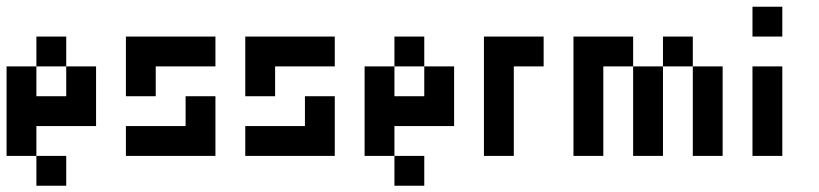

<svg xmlns="http://www.w3.org/2000/svg" viewBox="-20 -475 2495 585"><path d="M90.9 -363.6H181.8V-272.7H90.9ZM181.8 -272.7H272.7V-181.8H181.8ZM0 -272.7H90.9V-181.8H0ZM181.8 -181.8H272.7V-90.9H181.8ZM90.9 -181.8H181.8V-90.9H90.9ZM0 -181.8H90.9V-90.9H0ZM0 -90.9H90.9V0H0ZM90.9 0H181.8V90.9H90.9Z M545.5 -363.6H636.4V-272.7H545.5ZM454.5 -363.6H545.5V-272.7H454.5ZM363.6 -272.7H454.5V-181.8H363.6ZM545.5 -181.8H636.4V-90.9H545.5ZM545.5 -90.9H636.4V0H545.5ZM363.6 -90.9H454.5V0H363.6ZM363.6 -363.6H454.5V-272.7H363.6ZM454.5 -90.9H545.5V0H454.5Z M909.1 -363.6H1000V-272.7H909.1ZM818.2 -363.6H909.1V-272.7H818.2ZM727.3 -272.7H818.2V-181.8H727.3ZM909.1 -181.8H1000V-90.9H909.1ZM909.1 -90.9H1000V0H909.1ZM727.3 -90.9H818.2V0H727.3ZM727.3 -363.6H818.2V-272.7H727.3ZM818.2 -90.9H909.1V0H818.2Z M1181.8 -363.6H1272.7V-272.7H1181.8ZM1272.7 -272.7H1363.6V-181.8H1272.7ZM1090.9 -272.7H1181.8V-181.8H1090.9ZM1272.7 -181.8H1363.6V-90.9H1272.7ZM1181.8 -181.8H1272.7V-90.9H1181.8ZM1090.9 -181.8H1181.8V-90.9H1090.9ZM1090.9 -90.9H1181.8V0H1090.9ZM1181.8 0H1272.7V90.9H1181.8Z M1454.5 -363.6H1545.5V-272.7H1454.5ZM1454.5 -272.7H1545.5V-181.8H1454.5ZM1454.5 -181.8H1545.5V-90.9H1454.5ZM1454.5 -90.9H1545.5V0H1454.5ZM1545.5 -363.6H1636.4V-272.7H1545.5Z M1727.3 -90.9H1818.2V0H1727.3ZM1727.3 -181.8H1818.2V-90.9H1727.3ZM1727.3 -272.7H1818.2V-181.8H1727.3ZM1727.3 -363.6H1818.2V-272.7H1727.3ZM1818.2 -363.6H1909.1V-272.7H1818.2ZM1909.1 -272.7H2000V-181.8H1909.1ZM1909.1 -181.8H2000V-90.9H1909.1ZM1909.1 -90.9H2000V0H1909.1ZM2000 -363.6H2090.9V-272.7H2000ZM2090.9 -272.7H2181.8V-181.8H2090.9ZM2090.9 -181.8H2181.8V-90.9H2090.9ZM2090.9 -90.9H2181.8V0H2090.9Z M2272.7 -90.9H2363.6V0H2272.7ZM2272.7 -181.8H2363.6V-90.9H2272.7ZM2272.7 -272.7H2363.6V-181.8H2272.7ZM2272.7 -454.5H2363.6V-363.6H2272.7Z"/></svg>

Font: Micro 5
Style: Regular
Weight: 400
Designer: Sarah Cadigan-Fried
Version: Version 1.000; ttfautohint (v1.8.4.7-5d5b)